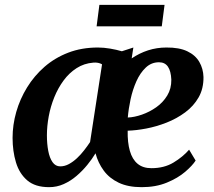

<svg xmlns="http://www.w3.org/2000/svg" viewBox="-20 -764 886 794"><path d="M531.5 -567.5 524.5 -522.5Q556 -544 592.2 -555.8Q628.5 -567.5 668 -567.5Q721 -568 754.5 -552Q788 -536 804.2 -508Q820.5 -480 821.5 -445.5Q822 -397.5 801.5 -361.5Q781 -325.5 746 -299.5Q711 -273.5 669 -257Q627 -240.5 585 -232.5Q543 -224.5 508 -223.5Q507 -175 517 -140Q527 -105 549 -86.8Q571 -68.5 606 -68.5Q659 -68.5 697.5 -91.8Q736 -115 762 -145L789 -100Q776 -79.5 745.8 -53.5Q715.5 -27.5 670 -8.8Q624.5 10 566 10Q509.5 10 470.8 -8.5Q432 -27 408.8 -58.8Q385.5 -90.5 375 -130Q361 -106.5 341 -82Q321 -57.5 296.5 -36.5Q272 -15.5 243.5 -2.8Q215 10 183 10Q125.5 10 92.8 -18Q60 -46 46 -92.5Q32 -139 32 -194Q32 -247.5 47.2 -301Q62.5 -354.5 92 -402.5Q121.5 -450.5 164.2 -487.8Q207 -525 262.2 -546.2Q317.5 -567.5 385 -567.5Q409 -567.5 435.5 -563Q462 -558.5 484 -552ZM352.5 -176.5 402 -498Q394.5 -502.5 385.2 -504.2Q376 -506 366 -505Q327.5 -502 296.8 -482.2Q266 -462.5 243 -431.2Q220 -400 204.5 -361.8Q189 -323.5 181.5 -282.8Q174 -242 174 -204Q174 -169.5 179.5 -140.2Q185 -111 197.2 -93.5Q209.5 -76 229 -76Q247.5 -76 265 -85.5Q282.5 -95 298.5 -110Q314.5 -125 328.2 -142.8Q342 -160.5 352.5 -176.5ZM637.5 -506.5Q606 -506.5 582.8 -484.5Q559.5 -462.5 544 -427.8Q528.5 -393 520 -353.5Q511.5 -314 508.5 -278Q535.5 -279 567 -290Q598.5 -301 626.2 -320.5Q654 -340 671.5 -368.8Q689 -397.5 688.5 -434.5Q687 -470 674.5 -488.2Q662 -506.5 637.5 -506.5ZM391 -744H660.5L649 -655H379.5Z"/></svg>

Font: Merriweather
Style: Bold Italic
Weight: 700
Italic angle: -7.8°
Version: Version 2.101